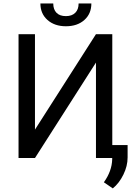

<svg xmlns="http://www.w3.org/2000/svg" viewBox="-20 -907 794 1102"><path d="M530.8 -710.9H624.5V0H530.8V-547.9L180.7 0H86.4V-710.9H180.7V-163.1ZM504.4 -887.2Q504.4 -828.1 464.1 -792.2Q423.8 -756.3 358.4 -756.3Q293 -756.3 252.4 -792.5Q211.9 -828.6 211.9 -887.2H285.6Q285.6 -853 304.2 -833.7Q322.8 -814.5 358.4 -814.5Q392.6 -814.5 411.9 -833.5Q431.2 -852.5 431.2 -887.2ZM627.4 174.3 576.2 139.2Q622.1 75.2 624 7.3V-74.2H712.4V-3.4Q712.4 45.9 688.2 95.2Q664.1 144.5 627.4 174.3Z"/></svg>

Font: MAUL
Style: Regular
Weight: 400
Designer: MAUL
Version: Version 1.0; 2020; ttfautohint (v1.8.3)